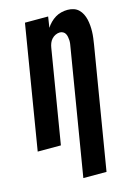

<svg xmlns="http://www.w3.org/2000/svg" viewBox="-140 -816 780 1104"><g transform="rotate(-15 250.0 -264.0)"><path d="M214 215 337 -529Q339 -540 340.5 -550.5Q342 -561 341.5 -571.5Q341 -582 339 -592Q337 -602 332.5 -610.5Q328 -619 319 -624Q310 -629 300 -629Q287 -629 274 -623Q261 -617 251.5 -606.5Q242 -596 237 -583Q232 -570 230 -557L138 0H0L121 -735H259L249 -670Q259 -686 273 -700Q287 -714 303.5 -724Q320 -734 339 -738.5Q358 -743 376 -743Q395 -743 412 -737.5Q429 -732 441.5 -720Q454 -708 462 -692Q470 -676 474 -658.5Q478 -641 479.5 -622.5Q481 -604 480.5 -585.5Q480 -567 477.5 -548Q475 -529 472 -510L352 215Z"/></g></svg>

Font: Iosevka Curly Heavy
Style: Italic
Weight: 900
Italic angle: -9°
Monospace: yes
Designer: Belleve Invis
Foundry: Belleve Invis
Version: Version 22.1.2; ttfautohint (v1.8.4)